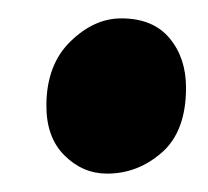

<svg xmlns="http://www.w3.org/2000/svg" viewBox="-20 -480 226 209"><path d="M30.5 -366.5Q31 -410 56.8 -435Q82.5 -460 112 -460Q146.5 -460 164.5 -438.5Q182.5 -417 182.5 -384.5Q182.5 -337 156.2 -314Q130 -291 96.5 -291Q70 -291 50 -311Q30 -331 30.5 -366.5Z"/></svg>

Font: Merriweather 24pt SemiCondensed Black
Style: Italic
Weight: 900
Width: 4
Italic angle: -7.8°
Designer: Eben Sorkin
Foundry: Eben Sorkin
Version: Version 2.101